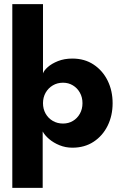

<svg xmlns="http://www.w3.org/2000/svg" viewBox="-20 -708 597 936"><path d="M40 0H188.1V208H40ZM40 0V-688H189.6V-350.1Q194.1 -364.2 213 -381Q231.9 -397.9 262.7 -410.2Q293.6 -422.5 332.9 -422.5Q392.5 -422.5 436.6 -393.1Q480.7 -363.8 504.9 -314.6Q529 -265.4 529 -205Q529 -144.6 504.9 -95.4Q480.7 -46.2 436.6 -17.1Q392.5 12 332.9 12Q299.5 12 270.1 0Q240.7 -12 219.4 -30.2Q198.1 -48.5 188.1 -67.1V0ZM382.1 -205Q382.1 -233.7 369.4 -256.3Q356.8 -278.9 335.3 -291.8Q313.9 -304.8 287.3 -304.8Q259.4 -304.8 237.4 -291.7Q215.3 -278.6 202.4 -256Q189.6 -233.4 189.6 -205Q189.6 -176.6 202.4 -154Q215.3 -131.4 237.4 -118.6Q259.4 -105.7 287.3 -105.7Q313.9 -105.7 335.3 -118.4Q356.8 -131.1 369.4 -153.7Q382.1 -176.3 382.1 -205Z"/></svg>

Font: League Spartan Extralight
Style: Regular
Weight: 200
Foundry: The League of Moveable Type
Version: Version 2.300; ttfautohint (v1.8.3)